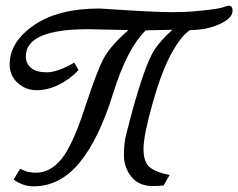

<svg xmlns="http://www.w3.org/2000/svg" viewBox="-20 -658 840 677"><path d="M590 -615 631 -616Q648 -616 699.5 -621.5Q751 -627 767 -632.5Q783 -638 786 -638Q800 -638 800 -620Q800 -594 754.5 -573Q709 -552 650 -552Q619 -532 584.5 -469.5Q550 -407 518 -293.5Q486 -180 486 -133Q486 -86 508.5 -68Q531 -50 578 -41L557 -4Q531 -2 518 -2Q470 -2 443.5 -34.5Q417 -67 417 -111Q417 -155 425 -184Q486 -427 527 -486Q548 -517 588 -553L494 -551Q428 -487 378.5 -327.5Q329 -168 260.5 -84.5Q192 -1 98 -1Q61 -1 28 -25L51 -63Q63 -57 78 -52L92 -50Q97 -49 107 -49Q157 -49 196.5 -97Q236 -145 279.5 -278.5Q323 -412 347.5 -455.5Q372 -499 433 -552Q433 -552 290 -555Q71 -555 71 -459Q71 -434 89.5 -418.5Q108 -403 145 -403Q182 -403 242 -437L257 -411Q226 -378 187 -359Q148 -340 109 -340Q70 -340 42 -366Q14 -392 14 -431Q14 -510 99.5 -569Q185 -628 331 -628Q334 -628 378 -625Q527 -615 590 -615Z"/></svg>

Font: Marck Script
Style: Regular
Weight: 400
Designer: Denis Masharov, Marck Fogel
Foundry: Denis Masharov
Version: Version 1.002